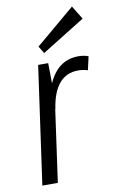

<svg xmlns="http://www.w3.org/2000/svg" viewBox="-88 -820 519 867"><g transform="rotate(-10 172.0 -386.5)"><path d="M110 -540H156L158 -378L105 0H34ZM130 -345Q144 -444 186 -495.5Q228 -547 295 -547Q307 -547 319 -545Q331 -543 341 -539L327 -477Q308 -484 283 -484Q229 -484 196 -445Q163 -406 152 -330ZM344 -711 146 -588 126 -621 306 -773Z"/></g></svg>

Font: Pathway Extreme Condensed Light
Style: Italic
Weight: 300
Width: 3
Italic angle: -8°
Version: Version 1.001;gftools[0.9.26]